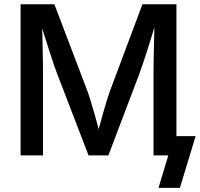

<svg xmlns="http://www.w3.org/2000/svg" viewBox="-20 -748 961 924"><path d="M79.1 0V-727.5H241.7L400.9 -309.1Q407.7 -291 416.3 -262.7Q424.8 -234.4 434.3 -201.7Q443.8 -168.9 452.1 -137.5Q460.4 -106 466.3 -81.1H442.9Q449.2 -105 457.5 -136Q465.8 -167 475.1 -200Q484.4 -232.9 493.2 -261.7Q502 -290.5 508.8 -309.1L665.5 -727.5H829.1V0H718.8V-392.1Q718.8 -415 719.2 -445.8Q719.7 -476.6 720.5 -511.2Q721.2 -545.9 722.2 -581.3Q723.1 -616.7 723.6 -648.9H732.4Q722.2 -612.8 710.7 -575.7Q699.2 -538.6 688.2 -503.7Q677.2 -468.8 667.2 -439.9Q657.2 -411.1 650.4 -392.1L501.5 0H406.2L255.4 -392.1Q248 -410.6 238.5 -439Q229 -467.3 217.8 -501.7Q206.5 -536.1 194.8 -574Q183.1 -611.8 171.4 -648.9H182.1Q183.1 -619.1 183.8 -584.5Q184.6 -549.8 185.3 -514.6Q186 -479.5 186.5 -447.8Q187 -416 187 -392.1V0ZM742.7 156.2 790 0H755.4V-92.8H921.4L845.7 156.2Z"/></svg>

Font: Inter 16pt Medium
Style: Regular
Weight: 500
Version: Version 4.001;git-66647c0bb